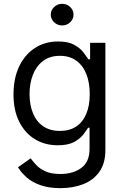

<svg xmlns="http://www.w3.org/2000/svg" viewBox="-20 -770 649 1006"><path d="M296.9 215.8Q236.3 215.8 192.6 200.4Q148.9 185.1 120.1 159.9Q91.3 134.8 74.2 106.4L140.6 59.6Q151.9 74.7 169.4 94Q187 113.3 217.3 127.4Q247.6 141.6 296.9 141.6Q362.8 141.6 406 109.9Q449.2 78.1 449.2 9.8V-100.6H441.4Q432.6 -85.9 415.8 -64.2Q398.9 -42.5 367.4 -25.6Q335.9 -8.8 282.2 -8.8Q216.3 -8.8 164.1 -40Q111.8 -71.3 81.3 -130.9Q50.8 -190.4 50.8 -275.4Q50.8 -359.4 80.3 -421.6Q109.9 -483.9 162.6 -518.3Q215.3 -552.7 284.2 -552.7Q337.4 -552.7 368.9 -535.2Q400.4 -517.6 417.2 -495.4Q434.1 -473.1 443.4 -459H452.1V-545.9H532.2V15.6Q532.2 85.9 500.7 130.1Q469.2 174.3 415.8 195.1Q362.3 215.8 296.9 215.8ZM293.9 -84Q344.7 -84 379.4 -107.2Q414.1 -130.4 432.1 -173.6Q450.2 -216.8 450.2 -277.3Q450.2 -336.4 432.6 -381.3Q415 -426.3 380.1 -451.9Q345.2 -477.5 293.9 -477.5Q240.7 -477.5 205.3 -450.4Q169.9 -423.3 152.3 -377.9Q134.8 -332.5 134.8 -277.3Q134.8 -220.7 152.6 -177Q170.4 -133.3 206.1 -108.6Q241.7 -84 293.9 -84ZM305.7 -636.7Q281.2 -636.7 263.7 -653.3Q246.1 -669.9 246.1 -693.4Q246.1 -716.8 263.7 -733.4Q281.2 -750 305.7 -750Q330.1 -750 347.7 -733.4Q365.2 -716.8 365.2 -693.4Q365.2 -669.9 347.7 -653.3Q330.1 -636.7 305.7 -636.7Z"/></svg>

Font: Inter V
Style: 
Weight: 400
Designer: Rasmus Andersson
Foundry: rsms
Version: Version 4.000;git-a3f224843